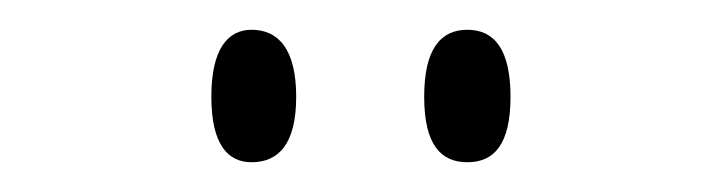

<svg xmlns="http://www.w3.org/2000/svg" viewBox="-20 -761 488 129"><path d="M294 -652C312 -652 323 -664 323 -696C323 -728 312 -741 294 -741C276 -741 265 -728 265 -696C265 -664 276 -652 294 -652ZM149 -652C167 -652 179 -664 179 -696C179 -728 167 -741 149 -741C133 -741 122 -728 122 -696C122 -664 133 -652 149 -652Z"/></svg>

Font: Noto Serif Display ExtraCondensed Light
Style: Regular
Weight: 300
Width: 2
Designer: Monotype Design Team
Foundry: Monotype Imaging Inc.
Version: Version 2.009